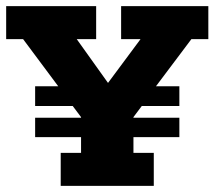

<svg xmlns="http://www.w3.org/2000/svg" viewBox="-20 -603 696 623"><path d="M94 -259V-323H169L55 -476H0V-583H292V-476H229L354 -301H306L436 -476H373V-583H656V-476H601L486 -323H562V-259H440L413 -223V-190L399 -221H562V-158H413V-107H479V0H177V-107H243V-158H94V-221H256L243 -190V-223L216 -259Z"/></svg>

Font: Rokkitt ExtraBold
Style: Regular
Weight: 800
Version: Version 3.103